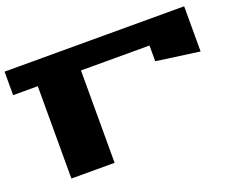

<svg xmlns="http://www.w3.org/2000/svg" viewBox="-112 -895 1338 1090"><g transform="rotate(-20 557.5 -350.0)"><path d="M0 -558V-700H1085V-427L824 -463V-558H410V0H149V-558Z"/></g></svg>

Font: Stalinist One
Style: Regular
Weight: 400
Designer: Jovanny Lemonad
Foundry: Alexey Maslov, Jovanny Lemonad
Version: Version 3.004